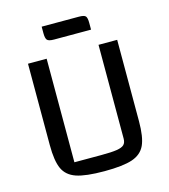

<svg xmlns="http://www.w3.org/2000/svg" viewBox="-118 -885 874 994"><g transform="rotate(-15 319.0 -388.5)"><path d="M80 0ZM80 -189V-625H180V-70H324Q380 -70 408 -74.5Q436 -79 447 -90Q458 -101 458 -123V-625H558V-189Q558 -104 538.5 -61.5Q519 -19 469 -2Q419 15 319 15Q219 15 169 -2Q119 -19 99.5 -61.5Q80 -104 80 -189ZM198 -757V-792H397Q426 -792 433.5 -783Q441 -774 441 -747V-711H243Q214 -711 206 -720.5Q198 -730 198 -757Z"/></g></svg>

Font: Changa
Style: Regular
Weight: 400
Designer: Eduardo Rodriguez Tunni
Foundry: Eduardo Rodriguez Tunni
Version: Version 2.002; ttfautohint (v1.5.10-5e6f)